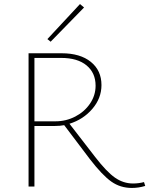

<svg xmlns="http://www.w3.org/2000/svg" viewBox="-20 -921 737 948"><path d="M697 -3Q665 7 631 7Q574 7 529.5 -24.5Q485 -56 424 -135L297 -303Q277 -299 251 -299H150V0H121V-658H284Q376 -658 428.5 -615.5Q481 -573 481 -501Q481 -436 436 -383.5Q391 -331 323 -310L449 -147Q506 -73 547.5 -44Q589 -15 637 -15Q665 -15 691 -22ZM254 -322Q306 -322 351.5 -345.5Q397 -369 424.5 -409.5Q452 -450 452 -498Q452 -561 407.5 -598Q363 -635 282 -635H150V-322ZM214 -728 375 -901 395 -884 230 -715Z"/></svg>

Font: Ysabeau Extralight
Style: Regular
Weight: 200
Designer: Christian Thalmann (Catharsis Fonts)
Version: Version 0.003